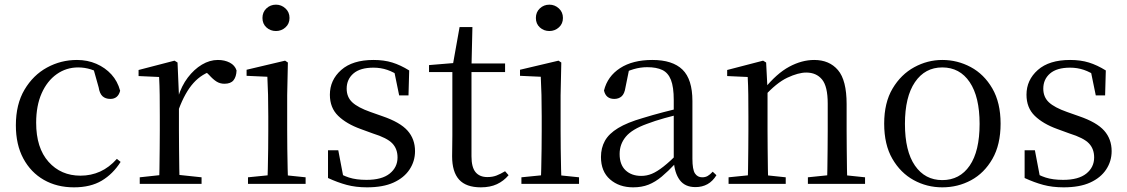

<svg xmlns="http://www.w3.org/2000/svg" viewBox="-20 -788 4831 823"><path d="M297 15Q224 15 168 -17Q112 -49 80 -108.5Q48 -168 48 -251Q48 -341 85 -403.5Q122 -466 181.5 -498.5Q241 -531 310 -531Q355 -531 393 -514.5Q431 -498 457.5 -469Q484 -440 495 -399Q486 -364 453 -364Q432 -364 419.5 -375.5Q407 -387 403 -413L378 -502L428 -462Q397 -482 370 -490.5Q343 -499 315 -499Q264 -499 223 -470Q182 -441 158.5 -388Q135 -335 135 -262Q135 -154 188 -94.5Q241 -35 325 -35Q370 -35 409 -52.5Q448 -70 481 -107L497 -94Q464 -42 416 -13.5Q368 15 297 15Z M579 0V-28L690 -40H731L844 -28V0ZM662 0Q663 -24 663.5 -65Q664 -106 664.5 -150.5Q665 -195 665 -229V-289Q665 -341 664.5 -381Q664 -421 662 -458L574 -462V-488L728 -528L741 -520L747 -379V-378V-229Q747 -195 747.5 -150.5Q748 -106 748.5 -65Q749 -24 750 0ZM746 -319 725 -371H743Q758 -420 785 -455.5Q812 -491 845.5 -511Q879 -531 914 -531Q943 -531 965 -519.5Q987 -508 994 -486Q993 -459 981 -444Q969 -429 942 -429Q923 -429 908 -438.5Q893 -448 876 -467L853 -489L898 -487Q846 -473 809.5 -432.5Q773 -392 746 -319Z M1043 0V-28L1153 -39H1184L1290 -28V0ZM1126 0Q1127 -24 1128 -65Q1129 -106 1129.5 -150.5Q1130 -195 1130 -229V-289Q1130 -340 1129 -381Q1128 -422 1126 -459L1037 -463V-489L1202 -528L1214 -520L1211 -380V-229Q1211 -195 1211.5 -150.5Q1212 -106 1213 -65Q1214 -24 1215 0ZM1163 -655Q1139 -655 1122 -670.5Q1105 -686 1105 -711Q1105 -736 1122 -752Q1139 -768 1163 -768Q1186 -768 1203.5 -752Q1221 -736 1221 -711Q1221 -686 1203.5 -670.5Q1186 -655 1163 -655Z M1553 15Q1505 15 1466 4.5Q1427 -6 1386 -25V-144H1430L1454 -18L1417 -20V-56Q1445 -37 1476 -27Q1507 -17 1551 -17Q1617 -17 1650.5 -44Q1684 -71 1684 -113Q1684 -150 1661.5 -173.5Q1639 -197 1578 -216L1526 -235Q1465 -257 1429.5 -291.5Q1394 -326 1394 -382Q1394 -445 1442.5 -488Q1491 -531 1581 -531Q1626 -531 1661.5 -520Q1697 -509 1734 -486L1731 -379H1691L1667 -496L1698 -490V-458Q1668 -479 1640 -488.5Q1612 -498 1581 -498Q1524 -498 1495 -473Q1466 -448 1466 -408Q1466 -372 1490 -349.5Q1514 -327 1568 -308L1619 -290Q1695 -264 1727 -228Q1759 -192 1759 -140Q1759 -97 1735.5 -61.5Q1712 -26 1667 -5.5Q1622 15 1553 15Z M1960 -479V-516H2145V-479ZM2041 15Q1978 15 1948 -18Q1918 -51 1918 -118Q1918 -142 1918.5 -161Q1919 -180 1919 -207V-479H1819V-509L1940 -519L1920 -504L1950 -672H2005L2001 -501V-489V-118Q2001 -71 2018.5 -50Q2036 -29 2069 -29Q2091 -29 2108 -35.5Q2125 -42 2145 -54L2160 -37Q2139 -12 2110 1.5Q2081 15 2041 15Z M2215 0V-28L2325 -39H2356L2462 -28V0ZM2298 0Q2299 -24 2300 -65Q2301 -106 2301.5 -150.5Q2302 -195 2302 -229V-289Q2302 -340 2301 -381Q2300 -422 2298 -459L2209 -463V-489L2374 -528L2386 -520L2383 -380V-229Q2383 -195 2383.5 -150.5Q2384 -106 2385 -65Q2386 -24 2387 0ZM2335 -655Q2311 -655 2294 -670.5Q2277 -686 2277 -711Q2277 -736 2294 -752Q2311 -768 2335 -768Q2358 -768 2375.5 -752Q2393 -736 2393 -711Q2393 -686 2375.5 -670.5Q2358 -655 2335 -655Z M2694 15Q2634 15 2595 -19Q2556 -53 2556 -115Q2556 -154 2573 -184.5Q2590 -215 2629.5 -239Q2669 -263 2735 -282Q2777 -295 2823 -307Q2869 -319 2909 -328V-303Q2869 -293 2828 -281.5Q2787 -270 2753 -257Q2689 -234 2662.5 -202Q2636 -170 2636 -128Q2636 -82 2661.5 -58Q2687 -34 2729 -34Q2752 -34 2774 -43Q2796 -52 2824 -74Q2852 -96 2890 -134L2899 -87H2875Q2844 -54 2816.5 -31Q2789 -8 2760 3.5Q2731 15 2694 15ZM2961 14Q2916 14 2893.5 -16.5Q2871 -47 2868 -100V-103V-359Q2868 -415 2856 -445.5Q2844 -476 2819 -488Q2794 -500 2754 -500Q2725 -500 2696 -491.5Q2667 -483 2634 -465L2677 -492L2661 -413Q2657 -386 2644.5 -375Q2632 -364 2613 -364Q2577 -364 2569 -400Q2584 -461 2638 -496Q2692 -531 2776 -531Q2863 -531 2905.5 -489.5Q2948 -448 2948 -355V-108Q2948 -61 2959 -44.5Q2970 -28 2990 -28Q3003 -28 3013 -33.5Q3023 -39 3035 -52L3051 -37Q3035 -11 3012.5 1.5Q2990 14 2961 14Z M3103 0V-28L3211 -39H3244L3348 -28V0ZM3185 0Q3186 -24 3186.5 -65Q3187 -106 3187.5 -150.5Q3188 -195 3188 -229V-289Q3188 -341 3187.5 -381Q3187 -421 3185 -458L3097 -462V-488L3251 -528L3264 -520L3270 -403V-402V-229Q3270 -195 3270.5 -150.5Q3271 -106 3271.5 -65Q3272 -24 3273 0ZM3443 0V-28L3550 -39H3583L3688 -28V0ZM3525 0Q3526 -24 3526.5 -64.5Q3527 -105 3527.5 -149.5Q3528 -194 3528 -229V-344Q3528 -418 3503.5 -447.5Q3479 -477 3436 -477Q3402 -477 3355 -455Q3308 -433 3253 -372L3245 -406H3255Q3309 -473 3363 -502Q3417 -531 3470 -531Q3535 -531 3572 -487.5Q3609 -444 3609 -342V-229Q3609 -194 3609.5 -149.5Q3610 -105 3610.5 -64.5Q3611 -24 3612 0Z M4019 15Q3953 15 3896.5 -16Q3840 -47 3805 -107.5Q3770 -168 3770 -258Q3770 -348 3806 -408.5Q3842 -469 3899 -500Q3956 -531 4019 -531Q4084 -531 4141 -500.5Q4198 -470 4233.5 -409Q4269 -348 4269 -258Q4269 -168 4234 -107Q4199 -46 4142.5 -15.5Q4086 15 4019 15ZM4019 -16Q4094 -16 4136.5 -78Q4179 -140 4179 -257Q4179 -373 4136.5 -436Q4094 -499 4019 -499Q3945 -499 3902 -436Q3859 -373 3859 -257Q3859 -140 3902 -78Q3945 -16 4019 -16Z M4539 15Q4491 15 4452 4.5Q4413 -6 4372 -25V-144H4416L4440 -18L4403 -20V-56Q4431 -37 4462 -27Q4493 -17 4537 -17Q4603 -17 4636.5 -44Q4670 -71 4670 -113Q4670 -150 4647.5 -173.5Q4625 -197 4564 -216L4512 -235Q4451 -257 4415.5 -291.5Q4380 -326 4380 -382Q4380 -445 4428.5 -488Q4477 -531 4567 -531Q4612 -531 4647.5 -520Q4683 -509 4720 -486L4717 -379H4677L4653 -496L4684 -490V-458Q4654 -479 4626 -488.5Q4598 -498 4567 -498Q4510 -498 4481 -473Q4452 -448 4452 -408Q4452 -372 4476 -349.5Q4500 -327 4554 -308L4605 -290Q4681 -264 4713 -228Q4745 -192 4745 -140Q4745 -97 4721.5 -61.5Q4698 -26 4653 -5.5Q4608 15 4539 15Z"/></svg>

Font: Noto Serif KR ExtraLight
Style: Regular
Weight: 400
Version: Version 2.002-H1;hotconv 1.1.0;makeotfexe 2.6.0